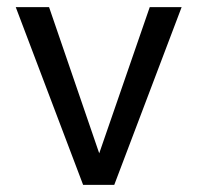

<svg xmlns="http://www.w3.org/2000/svg" viewBox="-20 -516 551 536"><path d="M212 0 24 -496H117L257 -88L398 -496H487L299 0Z"/></svg>

Font: Nunito Sans 7pt SemiCondensed
Style: Regular
Weight: 400
Width: 4
Designer: Vernon Adams
Foundry: Vernon Adams
Version: Version 3.101;gftools[0.9.27]